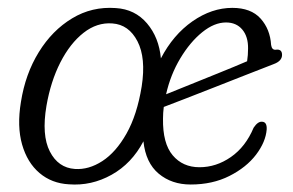

<svg xmlns="http://www.w3.org/2000/svg" viewBox="-20 -472 762 500"><path d="M281.5 -451Q331.5 -448 362.8 -411.2Q394 -374.5 399 -320Q431 -381.5 481.2 -416.5Q531.5 -451.5 585 -451.5Q633.5 -451.5 658.5 -423.8Q683.5 -396 686 -355Q688 -341.5 698 -342.5Q714.5 -345 714.5 -329Q714.5 -313 692.5 -305Q661.5 -293 621.2 -277.2Q581 -261.5 539.8 -245.2Q498.5 -229 463 -215.2Q427.5 -201.5 406.5 -193.5Q404.5 -178 404.5 -163Q403.5 -98.5 429.8 -67.5Q456 -36.5 499.5 -36.5Q543 -36.5 581.2 -63Q619.5 -89.5 640.5 -139.5Q651.5 -156 662.5 -155Q675.5 -154.5 674.5 -135Q672 -102.5 646.8 -69.2Q621.5 -36 577.5 -13.8Q533.5 8.5 476.5 8.5Q427 8.5 393.2 -19.8Q359.5 -48 353.5 -104Q323 -46 270.5 -16.8Q218 12.5 159.5 8Q114.5 5.5 82.8 -21.5Q51 -48.5 37.5 -95.8Q24 -143 34.5 -206.5Q46 -279.5 81 -336.2Q116 -393 167.8 -424.2Q219.5 -455.5 281.5 -451ZM568.5 -413.5Q538 -413.5 506.5 -388Q475 -362.5 449.5 -320Q424 -277.5 412.5 -226.5Q437.5 -236.5 474.5 -251.5Q511.5 -266.5 551.2 -282.5Q591 -298.5 623.5 -312.5Q626 -328.5 626 -345.5Q626.5 -376.5 611 -395Q595.5 -413.5 568.5 -413.5ZM175 -32Q211 -29.5 246.5 -52.5Q282 -75.5 309.5 -124.2Q337 -173 349 -247Q360.5 -321 338 -364.5Q315.5 -408 272.5 -411Q232.5 -414 197.5 -386.5Q162.5 -359 137.2 -309.5Q112 -260 101 -196.5Q88 -120 109.8 -77.5Q131.5 -35 175 -32Z"/></svg>

Font: Fraunces 72pt SuperSoft Light
Style: Italic
Weight: 300
Italic angle: -16°
Version: Version 1.000;[b76b70a41]